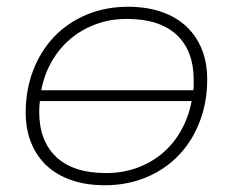

<svg xmlns="http://www.w3.org/2000/svg" viewBox="-20 -544 690 568"><path d="M290 4Q235 4 191.5 -11Q148 -26 118 -54Q88 -82 72 -122Q56 -162 56 -211Q56 -278 78 -335.5Q100 -393 140 -435Q180 -477 236 -500.5Q292 -524 359 -524Q414 -524 457.5 -509Q501 -494 531 -466Q561 -438 577 -398.5Q593 -359 593 -309Q593 -242 571 -184.5Q549 -127 509 -85Q469 -43 413 -19.5Q357 4 290 4ZM552 -277Q553 -285 553 -292Q553 -299 553 -307Q553 -394 502.5 -441Q452 -488 355 -488Q306 -488 264 -472.5Q222 -457 189 -429.5Q156 -402 133.5 -363Q111 -324 102 -277ZM294 -32Q343 -32 385.5 -47.5Q428 -63 461 -91Q494 -119 516 -158.5Q538 -198 547 -245H98Q97 -237 96.5 -229Q96 -221 96 -213Q96 -127 146.5 -79.5Q197 -32 294 -32Z"/></svg>

Font: Argentum Sans ExtraLight
Style: Italic
Weight: 200
Italic angle: -11°
Designer: Julieta Ulanovsky (font), Cristiano Sobral (main changes and remaster)
Foundry: Julieta Ulanovsky (font), Cristiano Sobral (main changes and remaster)
Version: Version 2.007;June 15, 2022;FontCreator 14.0.0.2814 64-bit; 